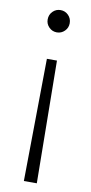

<svg xmlns="http://www.w3.org/2000/svg" viewBox="-84 -545 374 789"><g transform="rotate(10 103.0 -150.0)"><path d="M124 -302 130 209H76L82 -302ZM103 -509Q122 -509 135.5 -495.5Q149 -482 149 -462Q149 -443 135.5 -429.5Q122 -416 103 -416Q84 -416 70.5 -429.5Q57 -443 57 -462Q57 -482 70.5 -495.5Q84 -509 103 -509Z"/></g></svg>

Font: Red Hat Text VF
Style: Regular
Weight: 300
Designer: Pentagram, MCKL
Foundry: Pentagram, MCKL
Version: Version 1.023